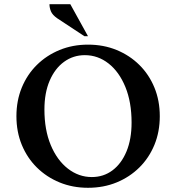

<svg xmlns="http://www.w3.org/2000/svg" viewBox="-20 -882 836 912"><path d="M398 10Q325 10 263 -15.5Q201 -41 155 -86.5Q109 -132 83.5 -194Q58 -256 58 -330Q58 -404 83.5 -466Q109 -528 155 -573.5Q201 -619 263 -644.5Q325 -670 398 -670Q472 -670 534 -644.5Q596 -619 642 -573.5Q688 -528 713.5 -466Q739 -404 739 -330Q739 -256 713.5 -194Q688 -132 642 -86.5Q596 -41 534 -15.5Q472 10 398 10ZM416 -41Q472 -41 514.5 -73Q557 -105 581 -163Q605 -221 605 -300Q605 -397 575.5 -469Q546 -541 495.5 -580.5Q445 -620 383 -620Q328 -620 284.5 -588.5Q241 -557 216 -499Q191 -441 191 -362Q191 -265 221 -193Q251 -121 302.5 -81Q354 -41 416 -41ZM381 -710 252 -795Q229 -811 222 -828Q215 -845 215 -862H314L398 -710Z"/></svg>

Font: Spectral SemiBold
Style: Regular
Weight: 600
Designer: Jean-Baptiste Levee
Foundry: Production Type
Version: Version 2.001